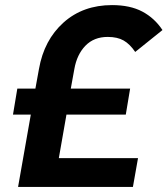

<svg xmlns="http://www.w3.org/2000/svg" viewBox="-20 -734 658 754"><path d="M491 -386H258L272 -463Q282 -520 315.5 -554.5Q349 -589 403 -589Q441 -589 465.5 -575Q490 -561 511 -530L618 -616Q587 -663 539 -688.5Q491 -714 420 -714Q306 -714 229.5 -645.5Q153 -577 133 -463L119 -386H48L31 -284H101L51 0H502L522 -113H211L241 -284H474Z"/></svg>

Font: Geom SemiBold
Style: Bold Italic
Weight: 600
Italic angle: -10°
Version: Version 1.102